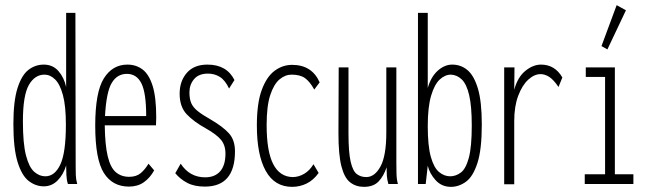

<svg xmlns="http://www.w3.org/2000/svg" viewBox="-20 -715 2544 746"><path d="M150 9Q119 9 92 -11.5Q65 -32 48.5 -85Q32 -138 32 -233Q32 -322 48 -372.5Q64 -423 90.5 -443.5Q117 -464 150 -464Q185 -464 207 -439Q229 -414 237 -377V-665H273L274 -71Q274 -53 274.5 -35.5Q275 -18 280 0H244Q239 -14 238 -34Q237 -54 237 -72Q226 -36 203.5 -13.5Q181 9 150 9ZM156 -30Q193 -30 214.5 -76Q236 -122 236 -231Q236 -303 224.5 -345.5Q213 -388 194 -406.5Q175 -425 153 -425Q115 -425 92 -384.5Q69 -344 69 -243Q69 -157 81 -111Q93 -65 113 -47.5Q133 -30 156 -30Z M481 10Q417 10 383.5 -43Q350 -96 350 -227Q350 -357 383.5 -410.5Q417 -464 475 -464Q509 -464 534 -445Q559 -426 573 -381.5Q587 -337 587 -259Q587 -249 586.5 -242.5Q586 -236 586 -228H387Q388 -152 398.5 -108Q409 -64 430 -46Q451 -28 482 -28Q510 -28 527 -42.5Q544 -57 557 -79L579 -53Q563 -24 539 -7Q515 10 481 10ZM388 -264H548Q548 -354 529.5 -391Q511 -428 473 -428Q435 -428 414 -392.5Q393 -357 388 -264Z M776 10Q735 10 707.5 -4.5Q680 -19 661 -42L682 -79Q717 -26 777 -26Q815 -26 835.5 -49.5Q856 -73 856 -118Q856 -151 838.5 -172Q821 -193 780 -216Q733 -242 705.5 -271Q678 -300 678 -351Q678 -400 706 -432Q734 -464 786 -464Q861 -464 891 -404L870 -371Q855 -403 834.5 -416Q814 -429 788 -429Q752 -429 734 -407.5Q716 -386 716 -356Q716 -331 723 -314.5Q730 -298 748 -283.5Q766 -269 798 -251Q846 -223 869.5 -197Q893 -171 893 -127Q893 10 776 10Z M1115 11Q1047 11 1012.5 -51Q978 -113 978 -228Q978 -314 997 -365.5Q1016 -417 1047 -440Q1078 -463 1115 -463Q1192 -463 1222 -395L1201 -367Q1184 -398 1165 -411.5Q1146 -425 1113 -425Q1088 -425 1066 -406.5Q1044 -388 1030 -345.5Q1016 -303 1016 -229Q1016 -127 1041.5 -77.5Q1067 -28 1117 -27Q1140 -27 1161.5 -39.5Q1183 -52 1198 -77L1218 -43Q1198 -15 1171.5 -2Q1145 11 1115 11Z M1394 11Q1363 11 1340.5 -6.5Q1318 -24 1306.5 -69Q1295 -114 1295 -197L1296 -453H1334V-197Q1334 -123 1342.5 -86.5Q1351 -50 1366.5 -38.5Q1382 -27 1403 -27Q1436 -27 1458.5 -68.5Q1481 -110 1481 -201V-453H1520V-82Q1520 -64 1520.5 -41Q1521 -18 1526 0H1489Q1484 -17 1483 -33Q1482 -49 1482 -65Q1471 -31 1451 -10Q1431 11 1394 11Z M1732 11Q1696 11 1672.5 -15Q1649 -41 1642 -71L1634 0H1604V-665H1642V-373Q1654 -416 1680.5 -440Q1707 -464 1737 -464Q1771 -464 1796.5 -442.5Q1822 -421 1837 -370.5Q1852 -320 1852 -231Q1852 -134 1835 -81.5Q1818 -29 1790.5 -9Q1763 11 1732 11ZM1729 -30Q1751 -30 1770.5 -44.5Q1790 -59 1801.5 -101.5Q1813 -144 1813 -227Q1813 -302 1803 -345Q1793 -388 1774.5 -406Q1756 -424 1732 -425Q1709 -425 1688.5 -406Q1668 -387 1655 -343Q1642 -299 1642 -225Q1642 -148 1654 -105.5Q1666 -63 1686 -46.5Q1706 -30 1729 -30Z M1939 1V-453H1979L1978 -366Q1991 -415 2021 -439.5Q2051 -464 2082 -464Q2136 -464 2165 -414L2150 -377Q2132 -404 2115 -415.5Q2098 -427 2080 -427Q2056 -427 2032.5 -405.5Q2009 -384 1993.5 -343Q1978 -302 1978 -245V1Z M2252 0V-38H2331V-416H2256V-453H2369V-38H2441V0ZM2340 -523 2317 -536 2376 -695 2412 -675Z"/></svg>

Font: Inconsolata ExtraCondensed Light
Style: Regular
Weight: 300
Width: 2
Monospace: yes
Designer: Raph Levien, Cyreal, Brenton Simpson
Foundry: Raph Levien, Cyreal, Google
Version: Version 3.100; ttfautohint (v1.8.4.7-5d5b)